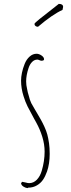

<svg xmlns="http://www.w3.org/2000/svg" viewBox="-20 -947 362 979"><path d="M173.8 -810.5Q247.6 -873.5 298.8 -896.5L301.8 -911.6Q301.8 -927.2 279.8 -927.2Q276.4 -923.8 242.7 -897.9Q205.1 -869.1 183.1 -851.1Q155.8 -829.1 155.8 -825.2Q155.8 -818.4 160.9 -814.5Q166 -810.5 173.8 -810.5ZM119.6 12.2 124.5 9.8Q148.9 9.8 168.5 -2Q187 -12.7 199 -30Q210.9 -47.4 219.7 -72.3Q233.4 -111.8 233.4 -162.1Q233.4 -192.9 230 -216.8Q226.1 -243.2 221.2 -261.2Q216.3 -279.3 206.5 -300.8Q197.3 -320.8 188 -337.4Q178.7 -354 165 -377L157.2 -390.1L139.6 -420.9L132.3 -439L127.4 -456.5Q122.1 -472.2 121.6 -476.6L118.2 -493.2Q113.3 -512.7 113.3 -532.2Q113.3 -563 125.5 -599.6Q131.8 -619.1 143.6 -631.1Q155.3 -643.1 170.4 -643.1Q174.8 -643.1 181.2 -640.1Q188 -637.2 191.4 -637.2Q204.6 -637.2 204.6 -645Q204.6 -655.3 191.7 -664.1Q178.7 -672.9 166.5 -672.9Q147 -672.9 130.9 -658.4Q114.7 -644 105.5 -620.6Q96.7 -598.6 92 -576.4Q87.4 -554.2 87.4 -536.1Q87.4 -496.1 100.1 -456.5Q108.9 -427.7 120.6 -404.3Q132.3 -380.9 153.3 -342.8L165 -321.8Q184.1 -287.1 195.8 -249Q207.5 -210.9 207.5 -173.8Q207.5 -126 192.9 -76.2Q184.6 -47.9 167.7 -30.5Q150.9 -13.2 128.4 -13.2Q121.6 -13.2 109.9 -16.6Q100.1 -19 92.3 -20L87.4 -12.2Q88.9 -2.9 98.4 3.7Q107.9 10.3 119.6 12.2ZM199.2 -640.1H198.2V-641.1Q199.2 -641.1 199.2 -640.1Z"/></svg>

Font: Amatica SC
Style: Regular
Weight: 400
Version: Version 2.000